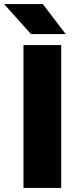

<svg xmlns="http://www.w3.org/2000/svg" viewBox="-55 -921 380 941"><path d="M60 0V-700H245V0ZM97 -754 -35 -901H155L267 -754Z"/></svg>

Font: Figtree Light Black
Style: Regular
Weight: 900
Version: Version 2.000